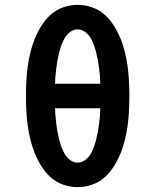

<svg xmlns="http://www.w3.org/2000/svg" viewBox="-20 -763 640 791"><path d="M300 8Q270 8 241 -2Q212 -12 189.5 -32Q167 -52 151 -77.5Q135 -103 123.5 -131Q112 -159 105 -188.5Q98 -218 94 -247.5Q90 -277 88.5 -307Q87 -337 87 -368Q87 -398 88.5 -428Q90 -458 94 -487.5Q98 -517 105 -546.5Q112 -576 123.5 -604Q135 -632 151 -657.5Q167 -683 189.5 -703Q212 -723 241 -733Q270 -743 300 -743Q330 -743 359 -733Q388 -723 410.5 -703Q433 -683 449 -657.5Q465 -632 476.5 -604Q488 -576 495 -546.5Q502 -517 506 -487.5Q510 -458 511.5 -428Q513 -398 513 -368Q513 -337 511.5 -307Q510 -277 506 -247.5Q502 -218 495 -188.5Q488 -159 476.5 -131Q465 -103 449 -77.5Q433 -52 410.5 -32Q388 -12 359 -2Q330 8 300 8ZM393 -418Q393 -434 391.5 -450.5Q390 -467 388 -483Q386 -499 383 -515.5Q380 -532 376 -547.5Q372 -563 366.5 -578.5Q361 -594 352.5 -608Q344 -622 330 -632Q316 -642 300 -642Q284 -642 270 -632Q256 -622 247.5 -608Q239 -594 233.5 -578.5Q228 -563 224 -547.5Q220 -532 217 -515.5Q214 -499 212 -483Q210 -467 208.5 -450.5Q207 -434 207 -418ZM300 -93Q316 -93 330 -103Q344 -113 352.5 -127Q361 -141 366.5 -156.5Q372 -172 376 -187.5Q380 -203 383 -219.5Q386 -236 388 -252Q390 -268 391.5 -284.5Q393 -301 393 -317H207Q207 -301 208.5 -284.5Q210 -268 212 -252Q214 -236 217 -219.5Q220 -203 224 -187.5Q228 -172 233.5 -156.5Q239 -141 247.5 -127Q256 -113 270 -103Q284 -93 300 -93Z"/></svg>

Font: Iosevka HT Extended
Style: Bold
Weight: 700
Width: 7
Monospace: yes
Designer: Belleve Invis
Foundry: Belleve Invis
Version: Version 32.3.0; ttfautohint (v1.8.4)